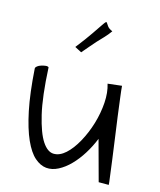

<svg xmlns="http://www.w3.org/2000/svg" viewBox="-99 -706 644 775"><g transform="rotate(15 223.5 -318.0)"><path d="M18.6 -378.9Q18.6 -383.8 24.9 -388.7Q31.2 -393.6 40.5 -396.5Q49.8 -399.4 58.6 -400.4Q67.4 -401.4 71.3 -397.5Q77.1 -276.4 94.2 -204.6Q111.3 -132.8 133.3 -99.6Q155.3 -66.4 180.7 -65.9Q206.1 -65.4 230.5 -87.4Q254.9 -109.4 275.9 -147.5Q296.9 -185.5 310.1 -229.5Q323.2 -273.4 326.2 -317.4Q329.1 -361.3 318.4 -395.5L377 -402.3Q377.9 -387.7 382.3 -354Q386.7 -320.3 392.1 -277.8Q397.5 -235.4 404.3 -189.5Q411.1 -143.6 416 -104Q420.9 -64.5 424.8 -36.6Q428.7 -8.8 428.7 -2H386.7L340.8 -170.9Q327.1 -136.7 307.6 -105.5Q288.1 -74.2 265.1 -50.8Q242.2 -27.3 216.8 -14.2Q191.4 -1 166.5 -3.4Q141.6 -5.9 118.2 -26.4Q94.7 -46.9 74.7 -91.3Q54.7 -135.7 40 -206.1Q25.4 -276.4 18.6 -378.9ZM282.2 -604.5Q269.5 -586.9 256.8 -573.7Q244.1 -560.5 231.9 -547.4Q219.7 -534.2 208 -520Q196.3 -505.9 182.6 -490.2L154.3 -504.9Q188.5 -548.8 207 -576.2Q225.6 -603.5 234.9 -617.2Q244.1 -630.9 247.1 -633.3Q250 -635.7 252.4 -631.8Q254.9 -627.9 260.7 -619.6Q266.6 -611.3 282.2 -604.5Z"/></g></svg>

Font: Annie Use Your Telescope
Style: Regular
Weight: 400
Designer: Kimberly Geswein
Foundry: Kimberly Geswein
Version: Version 1.002 2001